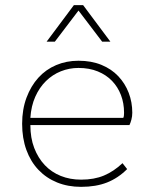

<svg xmlns="http://www.w3.org/2000/svg" viewBox="-20 -716 600 746"><path d="M295 10Q244 10 202 -7Q160 -24 129.5 -56Q99 -88 82.5 -133.5Q66 -179 66 -235Q66 -291 83 -336.5Q100 -382 129 -414Q158 -446 198 -463Q238 -480 285 -480Q335 -480 374 -464Q413 -448 439.5 -420Q466 -392 480 -355.5Q494 -319 494 -278Q494 -264 490.5 -251Q487 -238 483 -230H98Q98 -180 113 -141Q128 -102 154 -74.5Q180 -47 216 -32.5Q252 -18 295 -18Q346 -18 384 -34Q422 -50 456 -82L474 -59Q439 -24 396 -7Q353 10 295 10ZM285 -452Q249 -452 216.5 -439Q184 -426 158.5 -401Q133 -376 117 -340Q101 -304 98 -258H459Q461 -262 461.5 -267.5Q462 -273 462 -278Q462 -315 450 -346.5Q438 -378 415.5 -401.5Q393 -425 360 -438.5Q327 -452 285 -452ZM377 -554 285 -675 193 -554H161L267 -696H303L409 -554Z"/></svg>

Font: Celebes Thin
Style: Regular
Weight: 250
Designer: Anugrah Pasau
Foundry: Lafontype
Version: Version 1.000; ttfautohint (v1.8.4)